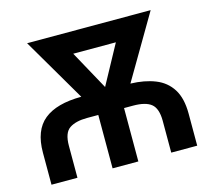

<svg xmlns="http://www.w3.org/2000/svg" viewBox="-104 -853 1077 977"><g transform="rotate(-15 434.5 -364.0)"><path d="M187.5 0H50.8V-168.5Q50.8 -286.1 116.5 -339.4Q182.1 -392.6 313 -393.1L117.2 -727.5H768.1L571.8 -393.1Q645.5 -391.1 701.2 -369.1Q756.8 -347.2 787.6 -298.6Q818.4 -250 818.4 -168.5V0H681.6V-168.5Q681.2 -232.9 651.4 -257.1Q621.6 -281.2 556.2 -281.2H508.3V0H372.6V-281.2H313.5Q253.9 -281.2 220.7 -259Q187.5 -236.8 187.5 -168.5ZM442.9 -409.7 554.7 -615.2H330.1Z"/></g></svg>

Font: Inter Display Semi Bold
Style: Regular
Weight: 600
Designer: Rasmus Andersson
Foundry: rsms
Version: Version 4.000;git-37864ae